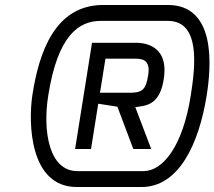

<svg xmlns="http://www.w3.org/2000/svg" viewBox="-20 -752 862 772"><path d="M382 -379 404 -516H523C549 -516 586 -514 576 -451C567 -392 553 -379 501 -379ZM282 -153H346L375 -335L452 -323L516 -153H588L524 -321C559 -328 626 -321 640 -446C653 -556 579 -580 527 -580H350ZM174 -368C212 -610 297 -668 385 -668H655C786 -668 766 -488 747 -368C715 -164 635 -64 557 -64H291C177 -64 151 -225 174 -368ZM110 -368C94 -261 97 0 289 0H549C700 0 780 -175 811 -368C831 -492 847 -732 655 -732H395C203 -732 137 -546 110 -368Z"/></svg>

Font: Exo
Style: Regular Italic
Weight: 400
Designer: Natanael Gama
Version: Version 1.00